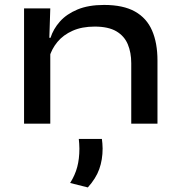

<svg xmlns="http://www.w3.org/2000/svg" viewBox="-20 -514 746 798"><path d="M525.5 0V-251.5Q525.5 -295.5 511.2 -329.8Q497 -364 463.8 -383.8Q430.5 -403.5 373.5 -403.5Q320.5 -403.5 281.8 -386.2Q243 -369 218.8 -339.8Q194.5 -310.5 184.5 -274.5L169 -357H190Q201.5 -393.5 229 -424.5Q256.5 -455.5 302 -474.5Q347.5 -493.5 412.5 -493.5Q492 -493.5 540.8 -466.2Q589.5 -439 612 -387.2Q634.5 -335.5 634.5 -262.5V0ZM80 0V-479H189L184.5 -339.5L189 -326V0ZM403.5 63.5Q404.5 71.5 405.5 82Q406.5 92.5 406.5 103Q406.5 150 392.5 189Q378.5 228 345 265L271.5 246.5Q292 214 301 180Q310 146 310 104Q310 93 309.2 83.2Q308.5 73.5 307.5 63.5Z"/></svg>

Font: Anek Latin Expanded Medium
Style: Regular
Weight: 500
Width: 7
Designer: Yesha Goshar
Foundry: Ek Type
Version: Version 1.003